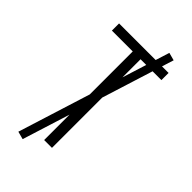

<svg xmlns="http://www.w3.org/2000/svg" viewBox="-271 -889 1042 1042"><g transform="rotate(45 250.0 -368.0)"><path d="M220 0V-680H60V-735H440V-680H280V0ZM134 79 89 67 366 -815 411 -803Z"/></g></svg>

Font: Iosevka Light
Style: Regular
Weight: 300
Monospace: yes
Designer: Belleve Invis
Foundry: Belleve Invis
Version: Version 32.5.0; ttfautohint (v1.8.4)